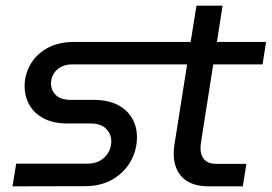

<svg xmlns="http://www.w3.org/2000/svg" viewBox="-20 -658 960 678"><path d="M24.2 0 37.2 -80H288.2Q315.2 -80 334 -91Q352.8 -102 362.9 -120.1Q373 -138.2 373 -158.2Q373 -185 354.5 -203.5Q336 -222 299.2 -222H217.2Q169.8 -222 136.1 -239Q102.4 -256 84.7 -286Q67 -316 67 -354.4Q67 -394 87.1 -429.8Q107.2 -465.6 146.5 -487.8Q185.8 -510 242.8 -510H653.2L673.8 -638H766L746 -510H919.6L907.2 -430.6H733L691 -163Q688 -145.8 688 -134.4Q688 -109.6 701.5 -94.5Q715 -79.4 744.2 -79.4H850L837.4 0H717.6Q656 0 624.7 -30.9Q593.4 -61.8 593.4 -115.6Q593.4 -131.8 596.4 -149.8L640.8 -430.6H234.6Q211.4 -430.6 194.7 -421.3Q178 -412 169.3 -397.2Q160.6 -382.4 160 -365Q160 -339.4 177 -322.4Q194 -305.4 229.4 -305.4H309.6Q360.4 -305.4 394.4 -288.2Q428.4 -271 446 -241.3Q463.6 -211.6 463.6 -173Q463.6 -127.8 441.3 -88.3Q419 -48.8 377.9 -24.7Q336.8 -0.6 280.4 -0.6Z"/></svg>

Font: MuseoModerno Thin
Style: Italic
Weight: 100
Italic angle: -9°
Designer: Pablo Cosgaya, Héctor Gatti, Marcela Romero, and the Authors of The MuseoModerno Project.
Foundry: Omnibus-Type Team
Version: Version 1.003